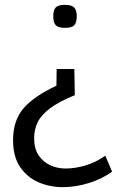

<svg xmlns="http://www.w3.org/2000/svg" viewBox="-20 -557 489 793"><path d="M297 -490Q297 -463 286.5 -452.5Q276 -442 248 -442Q221 -442 210.5 -452.5Q200 -463 200 -490Q200 -516 210.5 -526.5Q221 -537 248 -537Q275 -537 286 -526.5Q297 -516 297 -490ZM287 -272 289 -164Q223 -137 186.5 -109.5Q150 -82 135.5 -52Q121 -22 121 14Q121 57 139.5 84.5Q158 112 187.5 125.5Q217 139 251 139Q290 139 332.5 126.5Q375 114 415 86L443 152Q402 182 347 199Q292 216 240 216Q186 216 139.5 196Q93 176 63.5 133.5Q34 91 34 22Q34 -60 77.5 -110Q121 -160 213 -203L214 -272Z"/></svg>

Font: Georama
Style: Regular
Weight: 400
Designer: Jean-Baptiste Levee
Foundry: Production Type
Version: Version 1.000